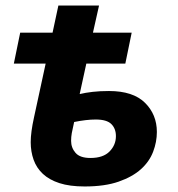

<svg xmlns="http://www.w3.org/2000/svg" viewBox="-20 -664 643 694"><path d="M53 -546H170L191 -644H338L316 -546H456L433 -434H292L268 -324Q289 -329 315 -332Q341 -335 374 -335Q461 -335 504 -292.5Q547 -250 547 -187Q547 -151 533.5 -115.5Q520 -80 489.5 -52.5Q459 -25 409 -7.5Q359 10 286 10Q232 10 195 -2Q158 -14 135 -35.5Q112 -57 101.5 -86.5Q91 -116 91 -150Q91 -186 103 -240L145 -434H30ZM237 -155Q237 -130 253 -111.5Q269 -93 307 -93Q353 -93 376 -116.5Q399 -140 399 -172Q399 -199 382.5 -215.5Q366 -232 326 -232Q292 -232 248 -223Q242 -197 239.5 -183Q237 -169 237 -155Z"/></svg>

Font: BC Sans
Style: Bold Italic
Weight: 700
Italic angle: -12°
Designer: Monotype Design Team
Province of B.C.
Foundry: Monotype Imaging Inc.
Version: Version 2.000;GOOG;noto-source:20170915:90ef993387c0